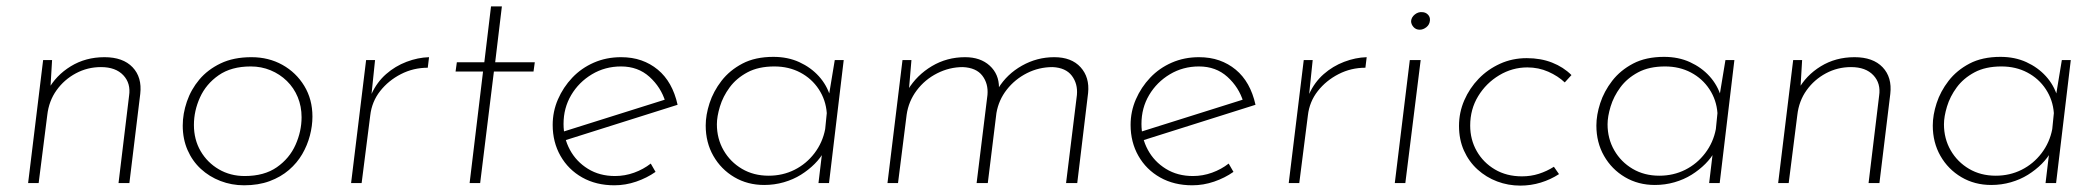

<svg xmlns="http://www.w3.org/2000/svg" viewBox="-20 -573 6571 601"><path d="M143 -385 137 -283 130 -291Q155 -337 201.5 -365.5Q248 -394 307 -394Q365 -394 395 -362.5Q425 -331 419 -279L385 0H351L384 -273Q390 -312 366 -337.5Q342 -363 296 -363Q254 -363 217.5 -343.5Q181 -324 157 -290.5Q133 -257 128 -213L101 0H68L115 -385Z M744 7Q705 7 670 -6.5Q635 -20 608.5 -44.5Q582 -69 567 -103.5Q552 -138 552 -180Q552 -217 565 -255Q578 -293 604 -324Q630 -355 670.5 -374.5Q711 -394 767 -394Q821 -394 864 -370Q907 -346 932.5 -304Q958 -262 958 -208Q958 -179 950 -148.5Q942 -118 926 -90.5Q910 -63 884.5 -41Q859 -19 824 -6Q789 7 744 7ZM746 -22Q807 -22 846.5 -49.5Q886 -77 905 -119.5Q924 -162 924 -206Q924 -240 912 -269Q900 -298 878 -319.5Q856 -341 827 -353Q798 -365 765 -365Q704 -365 664.5 -337.5Q625 -310 606 -268Q587 -226 587 -182Q587 -136 608 -100Q629 -64 665 -43Q701 -22 746 -22Z M1154 -385 1143 -279Q1160 -316 1188.5 -341Q1217 -366 1252.5 -379.5Q1288 -393 1323 -394L1319 -361Q1274 -361 1235 -341Q1196 -321 1170 -288Q1144 -255 1139 -212L1112 0H1079L1126 -385Z M1517 -553H1551L1530 -378H1654L1650 -349H1526L1483 0H1450L1492 -349H1406L1410 -378H1496Z M1905 -22Q1936 -22 1965 -32.5Q1994 -43 2017 -61L2032 -35Q2005 -16 1971.5 -4.5Q1938 7 1903 7Q1846 7 1802.5 -17.5Q1759 -42 1734.5 -85Q1710 -128 1710 -182Q1710 -224 1726.5 -262Q1743 -300 1771.5 -330Q1800 -360 1839 -377Q1878 -394 1924 -394Q1959 -394 1987.5 -384Q2016 -374 2039 -355Q2062 -336 2077.5 -308.5Q2093 -281 2101 -245L1743 -132L1737 -159L2077 -266L2063 -254Q2049 -300 2013 -332.5Q1977 -365 1924 -365Q1874 -365 1833 -340.5Q1792 -316 1768 -275.5Q1744 -235 1744 -185Q1744 -141 1764 -104Q1784 -67 1820.5 -44.5Q1857 -22 1905 -22Z M2372 6Q2320 6 2278.5 -18.5Q2237 -43 2213 -85Q2189 -127 2189 -180Q2189 -213 2201 -250Q2213 -287 2238.5 -320Q2264 -353 2304 -374Q2344 -395 2401 -395Q2446 -395 2482 -378.5Q2518 -362 2543 -334.5Q2568 -307 2579 -271L2572 -258L2593 -385H2621L2575 0H2542L2556 -117L2560 -100Q2549 -79 2530 -60Q2511 -41 2487 -26Q2463 -11 2433.5 -2.5Q2404 6 2372 6ZM2386 -23Q2430 -23 2467 -41.5Q2504 -60 2529.5 -93.5Q2555 -127 2563 -169L2568 -219Q2565 -260 2543 -293.5Q2521 -327 2485 -346Q2449 -365 2404 -365Q2354 -365 2319.5 -346.5Q2285 -328 2264 -299.5Q2243 -271 2233.5 -239.5Q2224 -208 2224 -184Q2224 -139 2245 -102.5Q2266 -66 2302.5 -44.5Q2339 -23 2386 -23Z M2833 -385 2824 -279 2822 -292Q2850 -338 2897 -366Q2944 -394 3001 -394Q3049 -394 3078 -367.5Q3107 -341 3107 -299L3105 -297Q3132 -341 3179 -367.5Q3226 -394 3280 -394Q3334 -394 3362.5 -362.5Q3391 -331 3386 -282L3352 0H3317L3351 -276Q3354 -311 3335 -336Q3316 -361 3275 -363Q3232 -363 3194.5 -344Q3157 -325 3131.5 -292.5Q3106 -260 3099 -219L3072 0H3037L3071 -276Q3074 -311 3055 -336Q3036 -361 2994 -363Q2952 -363 2913.5 -343.5Q2875 -324 2849.5 -290Q2824 -256 2818 -214L2791 0H2758L2805 -385Z M3714 -22Q3745 -22 3774 -32.5Q3803 -43 3826 -61L3841 -35Q3814 -16 3780.5 -4.5Q3747 7 3712 7Q3655 7 3611.5 -17.5Q3568 -42 3543.5 -85Q3519 -128 3519 -182Q3519 -224 3535.5 -262Q3552 -300 3580.5 -330Q3609 -360 3648 -377Q3687 -394 3733 -394Q3768 -394 3796.5 -384Q3825 -374 3848 -355Q3871 -336 3886.5 -308.5Q3902 -281 3910 -245L3552 -132L3546 -159L3886 -266L3872 -254Q3858 -300 3822 -332.5Q3786 -365 3733 -365Q3683 -365 3642 -340.5Q3601 -316 3577 -275.5Q3553 -235 3553 -185Q3553 -141 3573 -104Q3593 -67 3629.5 -44.5Q3666 -22 3714 -22Z M4089 -385 4078 -279Q4095 -316 4123.5 -341Q4152 -366 4187.5 -379.5Q4223 -393 4258 -394L4254 -361Q4209 -361 4170 -341Q4131 -321 4105 -288Q4079 -255 4074 -212L4047 0H4014L4061 -385Z M4393 -385H4427L4379 0H4346ZM4397 -507Q4398 -519 4408.5 -527.5Q4419 -536 4431 -535Q4442 -535 4449.5 -527.5Q4457 -520 4456 -509Q4455 -496 4445 -488Q4435 -480 4424 -480Q4412 -480 4404.5 -488.5Q4397 -497 4397 -507Z M4860 -28Q4834 -11 4803 -1.5Q4772 8 4739 8Q4701 8 4666.5 -5Q4632 -18 4605 -42.5Q4578 -67 4562.5 -101.5Q4547 -136 4547 -179Q4547 -221 4563.5 -259Q4580 -297 4608.5 -326.5Q4637 -356 4675.5 -373.5Q4714 -391 4759 -391Q4803 -391 4838.5 -377Q4874 -363 4899 -338L4878 -315Q4857 -335 4826.5 -348.5Q4796 -362 4761 -362Q4714 -362 4673 -337.5Q4632 -313 4607 -272Q4582 -231 4582 -180Q4582 -136 4602.5 -100Q4623 -64 4659.5 -42.5Q4696 -21 4744 -21Q4772 -21 4797 -29Q4822 -37 4844 -51Z M5160 6Q5108 6 5066.5 -18.5Q5025 -43 5001 -85Q4977 -127 4977 -180Q4977 -213 4989 -250Q5001 -287 5026.5 -320Q5052 -353 5092 -374Q5132 -395 5189 -395Q5234 -395 5270 -378.5Q5306 -362 5331 -334.5Q5356 -307 5367 -271L5360 -258L5381 -385H5409L5363 0H5330L5344 -117L5348 -100Q5337 -79 5318 -60Q5299 -41 5275 -26Q5251 -11 5221.5 -2.5Q5192 6 5160 6ZM5174 -23Q5218 -23 5255 -41.5Q5292 -60 5317.5 -93.5Q5343 -127 5351 -169L5356 -219Q5353 -260 5331 -293.5Q5309 -327 5273 -346Q5237 -365 5192 -365Q5142 -365 5107.5 -346.5Q5073 -328 5052 -299.5Q5031 -271 5021.5 -239.5Q5012 -208 5012 -184Q5012 -139 5033 -102.5Q5054 -66 5090.5 -44.5Q5127 -23 5174 -23Z M5621 -385 5615 -283 5608 -291Q5633 -337 5679.5 -365.5Q5726 -394 5785 -394Q5843 -394 5873 -362.5Q5903 -331 5897 -279L5863 0H5829L5862 -273Q5868 -312 5844 -337.5Q5820 -363 5774 -363Q5732 -363 5695.5 -343.5Q5659 -324 5635 -290.5Q5611 -257 5606 -213L5579 0H5546L5593 -385Z M6213 6Q6161 6 6119.5 -18.5Q6078 -43 6054 -85Q6030 -127 6030 -180Q6030 -213 6042 -250Q6054 -287 6079.5 -320Q6105 -353 6145 -374Q6185 -395 6242 -395Q6287 -395 6323 -378.5Q6359 -362 6384 -334.5Q6409 -307 6420 -271L6413 -258L6434 -385H6462L6416 0H6383L6397 -117L6401 -100Q6390 -79 6371 -60Q6352 -41 6328 -26Q6304 -11 6274.5 -2.5Q6245 6 6213 6ZM6227 -23Q6271 -23 6308 -41.5Q6345 -60 6370.5 -93.5Q6396 -127 6404 -169L6409 -219Q6406 -260 6384 -293.5Q6362 -327 6326 -346Q6290 -365 6245 -365Q6195 -365 6160.5 -346.5Q6126 -328 6105 -299.5Q6084 -271 6074.5 -239.5Q6065 -208 6065 -184Q6065 -139 6086 -102.5Q6107 -66 6143.5 -44.5Q6180 -23 6227 -23Z"/></svg>

Font: Josefin Sans ExtraLight
Style: Italic
Weight: 250
Italic angle: -7°
Designer: Santiago Orozco
Foundry: Typemade
Version: Version 2.000